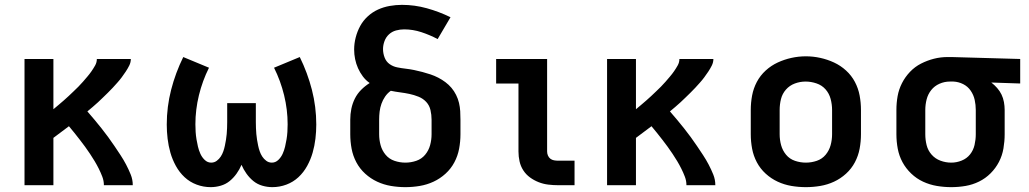

<svg xmlns="http://www.w3.org/2000/svg" viewBox="-20 -763 4240 791"><path d="M81 0V-520H200V-313Q211 -322 221.5 -331Q232 -340 242.5 -349Q253 -358 263 -367.5Q273 -377 283 -386.5Q293 -396 303 -406Q313 -416 322 -426.5Q331 -437 340 -447.5Q349 -458 357 -469.5Q365 -481 372 -493.5Q379 -506 379 -520H519Q519 -506 512.5 -493Q506 -480 498 -468Q490 -456 481.5 -444.5Q473 -433 463.5 -422.5Q454 -412 444.5 -401.5Q435 -391 424.5 -381Q414 -371 404 -361Q394 -351 383.5 -341.5Q373 -332 362 -322.5Q351 -313 340 -304Q355 -287 369.5 -269.5Q384 -252 398 -234.5Q412 -217 425.5 -198.5Q439 -180 451.5 -161.5Q464 -143 476.5 -124Q489 -105 499.5 -85Q510 -65 518.5 -44Q527 -23 527 0H408Q408 -18 401.5 -35Q395 -52 387 -68Q379 -84 370 -99Q361 -114 351 -129Q341 -144 330.5 -158.5Q320 -173 309 -187Q298 -201 287 -215Q276 -229 264 -243Q248 -231 232 -219Q216 -207 200 -195V0Z M848 8Q818 8 790 -2.5Q762 -13 740.5 -33Q719 -53 704.5 -79.5Q690 -106 682 -134Q674 -162 670.5 -191.5Q667 -221 667 -250Q667 -323 685 -393Q703 -463 735 -528L841 -484Q814 -430 799.5 -370.5Q785 -311 785 -251Q785 -235 786 -219.5Q787 -204 789.5 -189Q792 -174 795.5 -159Q799 -144 805.5 -129.5Q812 -115 823.5 -104Q835 -93 850 -93Q863 -93 873 -100.5Q883 -108 889.5 -118Q896 -128 900 -139.5Q904 -151 906.5 -163Q909 -175 911 -187Q913 -199 914 -211Q915 -223 915.5 -235.5Q916 -248 916 -260V-338H1034V-260Q1034 -248 1034.5 -235.5Q1035 -223 1036 -211Q1037 -199 1039 -187Q1041 -175 1043.5 -163Q1046 -151 1050 -139.5Q1054 -128 1060.5 -118Q1067 -108 1077 -100.5Q1087 -93 1100 -93Q1115 -93 1126.5 -104Q1138 -115 1144.5 -129.5Q1151 -144 1154.5 -159Q1158 -174 1160.5 -189Q1163 -204 1164 -219.5Q1165 -235 1165 -251Q1165 -311 1150.5 -370.5Q1136 -430 1109 -484L1215 -528Q1247 -463 1265 -393Q1283 -323 1283 -250Q1283 -221 1279.5 -191.5Q1276 -162 1268 -134Q1260 -106 1245.5 -79.5Q1231 -53 1209.5 -33Q1188 -13 1160 -2.5Q1132 8 1102 8Q1081 8 1060.5 2Q1040 -4 1024 -17Q1008 -30 995.5 -47.5Q983 -65 975 -84Q967 -65 954.5 -47.5Q942 -30 926 -17Q910 -4 889.5 2Q869 8 848 8Z M1650 8Q1620 8 1590.5 3Q1561 -2 1534 -14.5Q1507 -27 1484.5 -47.5Q1462 -68 1448 -94.5Q1434 -121 1428.5 -150.5Q1423 -180 1423 -210V-270Q1423 -293 1427.5 -315Q1432 -337 1442 -357Q1452 -377 1468 -393Q1484 -409 1503 -421Q1487 -432 1475 -448Q1463 -464 1455 -482Q1447 -500 1443 -519.5Q1439 -539 1439 -559Q1439 -584 1445.5 -609Q1452 -634 1464 -656Q1476 -678 1495 -695.5Q1514 -713 1537 -723.5Q1560 -734 1585.5 -738.5Q1611 -743 1636 -743Q1688 -743 1738.5 -729Q1789 -715 1836 -692L1783 -602Q1751 -619 1716 -630.5Q1681 -642 1645 -642Q1628 -642 1611.5 -637.5Q1595 -633 1582.5 -621.5Q1570 -610 1564 -593.5Q1558 -577 1558 -561Q1558 -543 1564.5 -526Q1571 -509 1585 -499Q1599 -489 1616.5 -485.5Q1634 -482 1651.5 -480Q1669 -478 1686 -474.5Q1703 -471 1720 -466.5Q1737 -462 1753.5 -456.5Q1770 -451 1785.5 -443Q1801 -435 1815 -424.5Q1829 -414 1840 -401Q1851 -388 1859 -372Q1867 -356 1871 -339Q1875 -322 1876 -305Q1877 -288 1877 -270V-210Q1877 -180 1871.5 -150.5Q1866 -121 1852 -94.5Q1838 -68 1815.5 -47.5Q1793 -27 1766 -14.5Q1739 -2 1709.5 3Q1680 8 1650 8ZM1650 -93Q1673 -93 1695 -100.5Q1717 -108 1731.5 -125.5Q1746 -143 1752 -165Q1758 -187 1758 -210V-270Q1758 -290 1753.5 -309.5Q1749 -329 1736 -343Q1723 -357 1704.5 -364.5Q1686 -372 1667 -376Q1648 -380 1628.5 -382.5Q1609 -385 1590 -389Q1576 -379 1566.5 -365Q1557 -351 1551.5 -335.5Q1546 -320 1544 -303.5Q1542 -287 1542 -270V-210Q1542 -187 1548 -165Q1554 -143 1568.5 -125.5Q1583 -108 1605 -100.5Q1627 -93 1650 -93Z M2279 0Q2259 0 2238.5 -2.5Q2218 -5 2199 -12.5Q2180 -20 2163.5 -32Q2147 -44 2136 -61Q2125 -78 2120.5 -98Q2116 -118 2116 -139V-419H2024V-520H2234V-139Q2234 -130 2237.5 -122Q2241 -114 2247.5 -109Q2254 -104 2262.5 -102.5Q2271 -101 2279 -101H2347V0Z M2481 0V-520H2600V-313Q2611 -322 2621.5 -331Q2632 -340 2642.5 -349Q2653 -358 2663 -367.5Q2673 -377 2683 -386.5Q2693 -396 2703 -406Q2713 -416 2722 -426.5Q2731 -437 2740 -447.5Q2749 -458 2757 -469.5Q2765 -481 2772 -493.5Q2779 -506 2779 -520H2919Q2919 -506 2912.5 -493Q2906 -480 2898 -468Q2890 -456 2881.5 -444.5Q2873 -433 2863.5 -422.5Q2854 -412 2844.5 -401.5Q2835 -391 2824.5 -381Q2814 -371 2804 -361Q2794 -351 2783.5 -341.5Q2773 -332 2762 -322.5Q2751 -313 2740 -304Q2755 -287 2769.5 -269.5Q2784 -252 2798 -234.5Q2812 -217 2825.5 -198.5Q2839 -180 2851.5 -161.5Q2864 -143 2876.5 -124Q2889 -105 2899.5 -85Q2910 -65 2918.5 -44Q2927 -23 2927 0H2808Q2808 -18 2801.5 -35Q2795 -52 2787 -68Q2779 -84 2770 -99Q2761 -114 2751 -129Q2741 -144 2730.5 -158.5Q2720 -173 2709 -187Q2698 -201 2687 -215Q2676 -229 2664 -243Q2648 -231 2632 -219Q2616 -207 2600 -195V0Z M3300 8Q3270 8 3240.5 3Q3211 -2 3184 -14.5Q3157 -27 3134.5 -47.5Q3112 -68 3098 -94.5Q3084 -121 3078.5 -150.5Q3073 -180 3073 -210V-310Q3073 -340 3078.5 -369.5Q3084 -399 3098 -425.5Q3112 -452 3134.5 -472.5Q3157 -493 3184 -505.5Q3211 -518 3240.5 -524.5Q3270 -531 3300 -531Q3330 -531 3359.5 -524.5Q3389 -518 3416 -505.5Q3443 -493 3465.5 -472.5Q3488 -452 3502 -425.5Q3516 -399 3521.5 -369.5Q3527 -340 3527 -310V-210Q3527 -180 3521.5 -150.5Q3516 -121 3502 -94.5Q3488 -68 3465.5 -47.5Q3443 -27 3416 -14.5Q3389 -2 3359.5 3Q3330 8 3300 8ZM3300 -93Q3323 -93 3345 -100.5Q3367 -108 3381.5 -125.5Q3396 -143 3402 -165Q3408 -187 3408 -210V-310Q3408 -333 3402 -355.5Q3396 -378 3381 -395Q3366 -412 3343.5 -419.5Q3321 -427 3299 -427Q3276 -427 3254.5 -419Q3233 -411 3218 -394Q3203 -377 3197.5 -355Q3192 -333 3192 -310V-210Q3192 -187 3198 -165Q3204 -143 3218.5 -125.5Q3233 -108 3255 -100.5Q3277 -93 3300 -93Z M3899 8Q3869 8 3839.5 3Q3810 -2 3783 -14.5Q3756 -27 3734 -48Q3712 -69 3698 -95Q3684 -121 3678.5 -150.5Q3673 -180 3673 -210V-310Q3673 -339 3678 -367Q3683 -395 3696 -420.5Q3709 -446 3729 -467Q3749 -488 3774.5 -501Q3800 -514 3827.5 -521Q3855 -528 3884 -528Q3888 -528 3892 -528Q3896 -528 3900 -528L4183 -520V-419L4064 -423Q4077 -413 4088 -400.5Q4099 -388 4106 -373.5Q4113 -359 4116 -342.5Q4119 -326 4119 -310V-210Q4119 -181 4114 -151.5Q4109 -122 4095.5 -96Q4082 -70 4061 -49Q4040 -28 4013.5 -15Q3987 -2 3958 3Q3929 8 3899 8ZM3899 -93Q3921 -93 3942 -101.5Q3963 -110 3976.5 -127Q3990 -144 3995 -166Q4000 -188 4000 -210V-310Q4000 -331 3995.5 -351.5Q3991 -372 3979 -389.5Q3967 -407 3948 -416.5Q3929 -426 3908 -427H3900Q3898 -427 3896.5 -427Q3895 -427 3893 -427Q3871 -427 3850.5 -418Q3830 -409 3816.5 -392Q3803 -375 3797.5 -353.5Q3792 -332 3792 -310V-210Q3792 -187 3797.5 -165Q3803 -143 3818 -126Q3833 -109 3854.5 -101Q3876 -93 3899 -93Z"/></svg>

Font: Zed Sans Extended
Style: Bold
Weight: 700
Width: 7
Designer: Belleve Invis
Foundry: Belleve Invis
Version: Version 1.0.0; ttfautohint (v1.8.4)